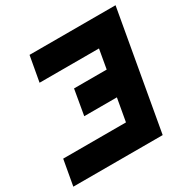

<svg xmlns="http://www.w3.org/2000/svg" viewBox="-222 -844 972 988"><g transform="rotate(-30 263.5 -350.0)"><path d="M-63.5 0 -36.5 -151H336.5L360.5 -286H166.5L192.5 -436H386.5L406.5 -550H53.5L80.5 -700H591.5L467.5 0Z"/></g></svg>

Font: Overpass Black
Style: Italic
Weight: 900
Italic angle: -10°
Designer: Delve Withrington, Dave Bailey, Thomas Jockin
Foundry: Delve Fonts LLC
Version: Version 4.000